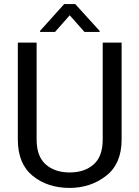

<svg xmlns="http://www.w3.org/2000/svg" viewBox="-20 -922 688 952"><path d="M489.3 -710.9H583V-230Q583 -109.9 505.9 -50Q428.7 9.8 325.2 9.8Q216.3 9.8 142.3 -50Q68.4 -109.9 68.4 -230V-710.9H161.6V-230Q161.6 -146.5 206.8 -106.7Q252 -66.9 325.2 -66.9Q399.4 -66.9 444.3 -106.7Q489.3 -146.5 489.3 -230ZM353 -901.9 474.1 -768.6V-763.7H398.9L325.7 -846.2L252.9 -763.7H178.7V-769L298.3 -901.9Z"/></svg>

Font: Roboto21382017
Style: Regular
Weight: 400
Designer: Christian Robertson
Foundry: Google
Version: Version 2.138; 2017